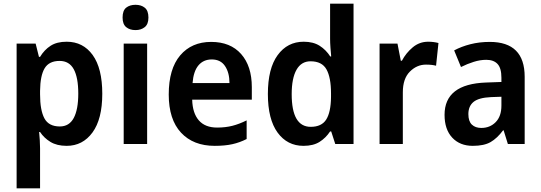

<svg xmlns="http://www.w3.org/2000/svg" viewBox="-20 -780 2930 1040"><path d="M341 -554Q430 -554 482 -482Q534 -410 534 -272Q534 -135 481 -62.5Q428 10 341 10Q288 10 253 -11.5Q218 -33 197 -65H192Q194 -44 195.5 -20.5Q197 3 197 23V240H70V-544H173L191 -472H197Q220 -510 254 -532Q288 -554 341 -554ZM303 -450Q246 -450 222 -410.5Q198 -371 197 -288V-269Q197 -183 220.5 -139Q244 -95 304 -95Q355 -95 379.5 -141Q404 -187 404 -273Q404 -360 379.5 -405Q355 -450 303 -450Z M714 -754Q745 -754 764.5 -738Q784 -722 784 -685Q784 -649 764 -633Q744 -617 714 -617Q683 -617 663.5 -633Q644 -649 644 -685Q644 -723 663.5 -738.5Q683 -754 714 -754ZM777 -544V0H650V-544Z M1124 -553Q1228 -553 1286 -487.5Q1344 -422 1344 -308V-240H1021Q1023 -167 1057 -128Q1091 -89 1156 -89Q1201 -89 1238.5 -98.5Q1276 -108 1316 -128V-27Q1279 -8 1238.5 1Q1198 10 1143 10Q1027 10 960.5 -61.5Q894 -133 894 -268Q894 -407 956 -480Q1018 -553 1124 -553ZM1127 -458Q1082 -458 1055 -426Q1028 -394 1023 -330H1223Q1223 -386 1199 -422Q1175 -458 1127 -458Z M1624 10Q1536 10 1483.5 -62Q1431 -134 1431 -271Q1431 -409 1484 -481.5Q1537 -554 1625 -554Q1677 -554 1711.5 -532Q1746 -510 1769 -474H1774Q1772 -494 1770 -521.5Q1768 -549 1768 -570V-760H1895V0H1796L1774 -68H1768Q1745 -33 1711 -11.5Q1677 10 1624 10ZM1663 -93Q1722 -93 1747 -132.5Q1772 -172 1773 -254V-274Q1773 -360 1748.5 -404Q1724 -448 1662 -448Q1612 -448 1586 -402Q1560 -356 1560 -270Q1560 -93 1663 -93Z M2299 -554Q2329 -554 2355 -547L2342 -424Q2331 -427 2317.5 -428.5Q2304 -430 2287 -430Q2238 -430 2200 -392Q2162 -354 2162 -280V0H2036V-544H2133L2151 -451H2157Q2179 -493 2215.5 -523.5Q2252 -554 2299 -554Z M2633 -553Q2822 -553 2822 -364V0H2731L2708 -74H2705Q2673 -31 2637.5 -10.5Q2602 10 2541 10Q2471 10 2429.5 -34.5Q2388 -79 2388 -158Q2388 -325 2613 -333L2696 -336V-359Q2696 -411 2675 -433.5Q2654 -456 2614 -456Q2581 -456 2546 -445Q2511 -434 2477 -417L2440 -507Q2479 -528 2528 -540.5Q2577 -553 2633 -553ZM2640 -254Q2573 -251 2545 -228Q2517 -205 2517 -162Q2517 -123 2536 -105Q2555 -87 2587 -87Q2634 -87 2665 -118.5Q2696 -150 2696 -208V-256Z"/></svg>

Font: Noto Sans Bengali SemiCondensed SemiBold
Style: Regular
Weight: 600
Width: 4
Designer: Joana Ranito - Universal Thirst; Jelle Bosma - Monotype Design Team
Foundry: Universal Thirst ehf.
Version: Version 3.000; ttfautohint (v1.8.4.7-5d5b)